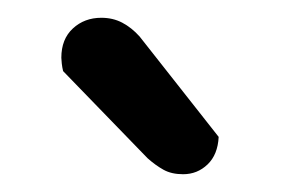

<svg xmlns="http://www.w3.org/2000/svg" viewBox="-20 -716 342 216"><path d="M146 -538 51 -636Q50 -640 49.5 -644.5Q49 -649 49 -651Q49 -672 62 -684Q75 -696 94 -696Q107 -696 117.5 -690.5Q128 -685 137 -675L226 -562Q225 -542 213.5 -531Q202 -520 186 -520Q173 -520 164 -525Q155 -530 146 -538Z"/></svg>

Font: Baloo Tamma 2 Medium
Style: Regular
Weight: 500
Designer: Divya Kowshik, Shuchita Grover and Ek Type
Foundry: Ek Type
Version: Version 1.700